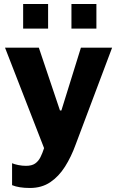

<svg xmlns="http://www.w3.org/2000/svg" viewBox="-20 -748 582 954"><path d="M129 186Q101 186 79 182.5Q57 179 40 172V63Q51 68 70.5 72Q90 76 109 76Q138 76 154.5 64.5Q171 53 181 33Q191 13 199 -12L5 -511H173L278 -199H285L382 -511H537L356 -30Q334 31 303 80Q272 129 229.5 157.5Q187 186 129 186ZM95 -606V-728H219V-606ZM335 -606V-728H459V-606Z"/></svg>

Font: Chivo Medium
Style: Bold
Weight: 700
Version: Version 2.002